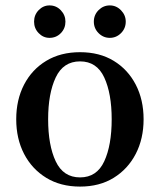

<svg xmlns="http://www.w3.org/2000/svg" viewBox="-20 -678 591 710"><path d="M276 12Q204 12 151 -20.5Q98 -53 69 -109Q40 -165 40 -237Q40 -309 69 -365Q98 -421 151 -453Q204 -485 276 -485Q348 -485 400.5 -453Q453 -421 482 -365Q511 -309 511 -237Q511 -165 482 -109Q453 -53 400.5 -20.5Q348 12 276 12ZM276 -22Q338 -22 365.5 -81.5Q393 -141 393 -237Q393 -332 365.5 -391.5Q338 -451 276 -451Q214 -451 186 -391.5Q158 -332 158 -237Q158 -141 186 -81.5Q214 -22 276 -22ZM386 -538Q362 -538 344.5 -555.5Q327 -573 327 -598Q327 -623 344.5 -640.5Q362 -658 386 -658Q410 -658 427.5 -640Q445 -622 445 -598Q445 -573 427.5 -555.5Q410 -538 386 -538ZM163 -538Q140 -538 123 -555.5Q106 -573 106 -598Q106 -623 123 -640.5Q140 -658 163 -658Q188 -658 205 -640Q222 -622 222 -598Q222 -573 205 -555.5Q188 -538 163 -538Z"/></svg>

Font: Zen Antique
Style: Regular
Weight: 400
Designer: Yoshimichi Ohira
Foundry: Positype
Version: Version 1.001